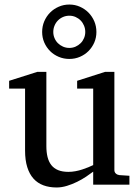

<svg xmlns="http://www.w3.org/2000/svg" viewBox="-20 -809 609 841"><path d="M388.2 0V-57.1Q375.5 -47.4 357.2 -35.2Q338.9 -22.9 317.6 -12.5Q296.4 -2 273.2 5.1Q250 12.2 228 12.2Q195.8 12.2 170.2 2.7Q144.5 -6.8 126.7 -26.6Q108.9 -46.4 99.4 -76.9Q89.8 -107.4 89.8 -149.9V-420.9H20V-455.1L143.1 -494.1H183.1V-168.9Q183.1 -142.6 188.2 -121.6Q193.4 -100.6 204.8 -85.9Q216.3 -71.3 234.9 -63.7Q253.4 -56.2 279.8 -56.2Q294.9 -56.2 310.5 -59.1Q326.2 -62 340.3 -66.7Q354.5 -71.3 366.9 -76.4Q379.4 -81.5 388.2 -85.9V-420.9H317.9V-455.1L439.9 -494.1H481V-64Q481 -54.7 487.5 -48.8Q494.1 -43 502.9 -42L546.9 -39.1V0ZM353.5 -668.9Q353.5 -683.6 348.1 -696.5Q342.8 -709.5 333.3 -719.2Q323.7 -729 311 -734.6Q298.3 -740.2 283.7 -740.2Q269 -740.2 256.1 -734.6Q243.2 -729 233.6 -719.2Q224.1 -709.5 218.8 -696.5Q213.4 -683.6 213.4 -668.9Q213.4 -654.8 218.8 -642.1Q224.1 -629.4 233.6 -619.9Q243.2 -610.4 256.1 -604.7Q269 -599.1 283.7 -599.1Q298.3 -599.1 311 -604.7Q323.7 -610.4 333.3 -619.9Q342.8 -629.4 348.1 -642.1Q353.5 -654.8 353.5 -668.9ZM402.3 -668.9Q402.3 -644.5 393.1 -623Q383.8 -601.6 367.7 -585.4Q351.6 -569.3 330.1 -560.1Q308.6 -550.8 283.7 -550.8Q258.8 -550.8 237.1 -560.1Q215.3 -569.3 199.2 -585.4Q183.1 -601.6 173.8 -623Q164.6 -644.5 164.6 -668.9Q164.6 -693.8 173.8 -715.6Q183.1 -737.3 199.2 -753.7Q215.3 -770 237.1 -779.5Q258.8 -789.1 283.7 -789.1Q308.6 -789.1 330.1 -779.5Q351.6 -770 367.7 -753.7Q383.8 -737.3 393.1 -715.6Q402.3 -693.8 402.3 -668.9Z"/></svg>

Font: Charis SIL Afr
Style: Regular
Weight: 400
Foundry: SIL International
Version: Version 5.000